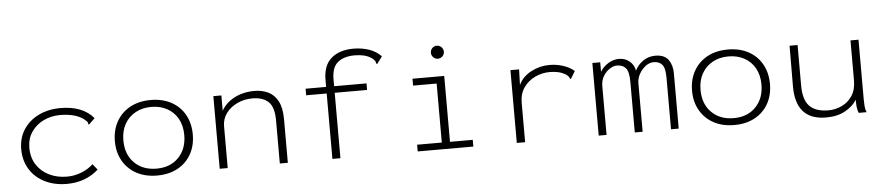

<svg xmlns="http://www.w3.org/2000/svg" viewBox="-41 -927 5482 1193"><g transform="rotate(-5 2700.0 -330.0)"><path d="M336 11Q258 11 198 -19.5Q138 -50 105 -104Q72 -158 72 -228Q72 -298 106 -350.5Q140 -403 200 -432.5Q260 -462 337 -462Q475 -462 543 -381L511 -350L505 -344L500 -349Q501 -356 497 -361.5Q493 -367 480 -378Q427 -419 330 -419Q275 -419 228 -396.5Q181 -374 152 -332Q123 -290 123 -233Q123 -172 151.5 -127.5Q180 -83 229.5 -58.5Q279 -34 341 -34Q386 -34 429.5 -50.5Q473 -67 505 -97L534 -61Q453 11 336 11Z M900 8Q826 8 771.5 -21.5Q717 -51 686.5 -104Q656 -157 656 -227Q656 -297 686.5 -350.5Q717 -404 771.5 -433.5Q826 -463 900 -463Q973 -463 1027.5 -433.5Q1082 -404 1112 -350.5Q1142 -297 1142 -227Q1142 -157 1112 -104Q1082 -51 1027.5 -21.5Q973 8 900 8ZM900 -35Q986 -35 1037.5 -88.5Q1089 -142 1089 -228Q1089 -287 1065 -330Q1041 -373 998 -396.5Q955 -420 900 -420Q843 -420 800 -396Q757 -372 733 -329Q709 -286 709 -228Q709 -140 761.5 -87.5Q814 -35 900 -35Z M1290 0V-453H1340V-357Q1366 -405 1421 -434Q1476 -463 1547 -463Q1594 -463 1632 -445Q1670 -427 1692.5 -385Q1715 -343 1715 -271V0H1665V-269Q1665 -353 1629.5 -385.5Q1594 -418 1531 -418Q1479 -418 1435.5 -397.5Q1392 -377 1366 -341.5Q1340 -306 1340 -261V0Z M1993 -408H1865V-449H1993V-492Q1993 -583 2044 -627Q2095 -671 2183 -671Q2235 -671 2280 -655.5Q2325 -640 2355 -608L2328 -572L2321 -563L2315 -568Q2315 -576 2311.5 -582Q2308 -588 2296 -599Q2272 -616 2245.5 -622.5Q2219 -629 2186 -629Q2120 -629 2081.5 -598Q2043 -567 2043 -492V-449H2245V-408H2043V0H1993Z M2525 0V-42H2679V-410H2532V-453H2730V-42H2872V0ZM2700 -563Q2684 -563 2672 -575Q2660 -587 2660 -603Q2660 -620 2671.5 -632Q2683 -644 2700 -644Q2717 -644 2729 -632Q2741 -620 2741 -603Q2741 -587 2729 -575Q2717 -563 2700 -563Z M3143 -453H3197L3194 -356Q3218 -407 3272 -435.5Q3326 -464 3387 -464Q3430 -464 3471 -451Q3512 -438 3541 -413L3517 -373L3512 -365L3506 -370Q3505 -376 3500.5 -381.5Q3496 -387 3483 -397Q3459 -410 3435.5 -415Q3412 -420 3385 -420Q3337 -420 3293.5 -399.5Q3250 -379 3222.5 -340Q3195 -301 3195 -244V1H3143Z M3654 0V-453H3703V-394Q3721 -424 3753 -444Q3785 -464 3821 -464Q3857 -464 3885 -442Q3913 -420 3920 -382Q3937 -417 3970.5 -440.5Q4004 -464 4047 -464Q4105 -464 4129.5 -428.5Q4154 -393 4153 -341V0H4105V-321Q4105 -383 4086 -404Q4067 -425 4034 -425Q4007 -425 3983 -406.5Q3959 -388 3943.5 -360.5Q3928 -333 3928 -303V0H3879V-315Q3879 -378 3860 -401Q3841 -424 3803 -424Q3783 -424 3759.5 -409Q3736 -394 3719.5 -367Q3703 -340 3703 -304V0Z M4500 8Q4426 8 4371.5 -21.5Q4317 -51 4286.5 -104Q4256 -157 4256 -227Q4256 -297 4286.5 -350.5Q4317 -404 4371.5 -433.5Q4426 -463 4500 -463Q4573 -463 4627.5 -433.5Q4682 -404 4712 -350.5Q4742 -297 4742 -227Q4742 -157 4712 -104Q4682 -51 4627.5 -21.5Q4573 8 4500 8ZM4500 -35Q4586 -35 4637.5 -88.5Q4689 -142 4689 -228Q4689 -287 4665 -330Q4641 -373 4598 -396.5Q4555 -420 4500 -420Q4443 -420 4400 -396Q4357 -372 4333 -329Q4309 -286 4309 -228Q4309 -140 4361.5 -87.5Q4414 -35 4500 -35Z M5072 11Q4882 11 4883 -201L4884 -453H4934V-201Q4934 -111 4972.5 -71.5Q5011 -32 5090 -32Q5133 -32 5173 -50.5Q5213 -69 5238.5 -107Q5264 -145 5264 -204V-453H5314V-80Q5314 -61 5315.5 -39.5Q5317 -18 5325 0H5276Q5268 -17 5266 -39.5Q5264 -62 5264 -83Q5241 -44 5192 -16.5Q5143 11 5072 11Z"/></g></svg>

Font: Inconsolata Expanded Light
Style: Regular
Weight: 300
Width: 7
Monospace: yes
Designer: Raph Levien, Cyreal, Brenton Simpson
Foundry: Raph Levien, Cyreal, Google
Version: Version 3.001; ttfautohint (v1.8.2.53-6de2)